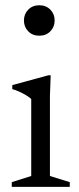

<svg xmlns="http://www.w3.org/2000/svg" viewBox="-20 -730 307 750"><path d="M133.5 -590.5Q107 -590.5 90.2 -607.8Q73.5 -625 73.5 -650Q73.5 -675 90.2 -692.2Q107 -709.5 133.5 -709.5Q160 -709.5 176.8 -692.2Q193.5 -675 193.5 -650Q193.5 -625 176.8 -607.8Q160 -590.5 133.5 -590.5ZM178 -436 175 -355V-42.5L252.5 -18.5V0H26V-18.5L102 -42.5V-343Q96.5 -349 84.8 -356.2Q73 -363.5 58.2 -370.5Q43.5 -377.5 28 -382V-397.5L169 -436Z"/></svg>

Font: Newsreader Text
Style: Regular
Weight: 400
Designer: Hugues Gentile
Foundry: Production Type
Version: Version 1.001